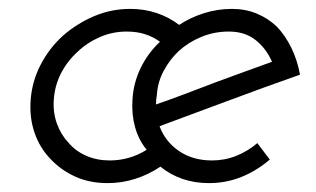

<svg xmlns="http://www.w3.org/2000/svg" viewBox="-20 -404 711 432"><path d="M587 -45 559 -82Q538 -64 512 -53.5Q486 -43 457 -43Q414 -43 383 -64Q352 -85 339 -120Q374 -133 411.5 -147Q449 -161 487 -175Q530 -191 572.5 -206.5Q615 -222 655 -236Q649 -269 635.5 -296.5Q622 -324 603 -344Q583 -363 557.5 -373.5Q532 -384 502 -384Q470 -384 439.5 -374.5Q409 -365 383 -348Q361 -365 333 -374.5Q305 -384 273 -384Q230 -384 191.5 -367.5Q153 -351 122 -324Q91 -296 71.5 -258.5Q52 -221 49 -179Q46 -140 57.5 -106Q69 -72 93 -47Q116 -22 148.5 -7Q181 8 222 8Q254 8 284 -1.5Q314 -11 341 -29Q363 -11 390.5 -1.5Q418 8 450 8Q489 8 523.5 -6Q558 -20 587 -45ZM265 -333Q288 -333 306.5 -327Q325 -321 340 -310Q313 -285 296.5 -251Q280 -217 278 -179Q276 -146 284 -117.5Q292 -89 310 -67Q291 -55 270 -49Q249 -43 227 -43Q198 -43 174 -53.5Q150 -64 134 -83Q117 -101 108 -126Q99 -151 101 -179Q103 -211 117 -238.5Q131 -266 154 -287Q176 -308 204.5 -320.5Q233 -333 265 -333ZM592 -265Q561 -254 528.5 -242Q496 -230 463 -218Q429 -205 396 -192.5Q363 -180 331 -169Q331 -174 331.5 -180Q332 -186 333 -191Q335 -220 348.5 -245Q362 -270 382 -289Q404 -309 433 -321Q462 -333 495 -333Q531 -333 555 -314Q579 -295 592 -265Z"/></svg>

Font: Josefin Slab Thin Medium
Style: Italic
Weight: 500
Italic angle: -12°
Version: Version 2.000